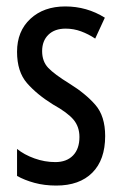

<svg xmlns="http://www.w3.org/2000/svg" viewBox="-20 -567 379 597"><path d="M307 -144Q307 -70 267 -30Q227 10 155 10Q118 10 87 1.5Q56 -7 33 -20V-104Q55 -86 87 -74.5Q119 -63 152 -63Q187 -63 207 -83.5Q227 -104 227 -141Q227 -173 208.5 -195Q190 -217 145 -242Q95 -273 64 -308.5Q33 -344 33 -406Q33 -470 74.5 -508.5Q116 -547 183 -547Q250 -547 306 -512L276 -447Q255 -461 232 -469.5Q209 -478 184 -478Q150 -478 130.5 -459Q111 -440 111 -408Q111 -376 130 -356Q149 -336 196 -307Q246 -276 276.5 -241Q307 -206 307 -144Z"/></svg>

Font: Noto Sans ExtraCondensed
Style: Regular
Weight: 400
Width: 2
Designer: Monotype Design Team
Foundry: Monotype Imaging Inc.
Version: Version 2.013; ttfautohint (v1.8.4.7-5d5b)